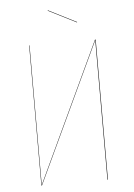

<svg xmlns="http://www.w3.org/2000/svg" viewBox="-57 -885 650 929"><g transform="rotate(-5 267.5 -421.0)"><path d="M210.9 -841.8 347.2 -772.9 346.2 -771 210 -839.8ZM429.2 -680.2V0H426.8V-625V-678.2L108.9 0H106V-680.2H107.9V-36.1V-2L425.8 -680.2Z"/></g></svg>

Font: Fira Sans Compressed Two
Style: Regular
Weight: 100
Width: 1
Designer: Carrois Corporate & Edenspiekermann AG
Foundry: Carrois Corporate GbR & Edenspiekermann AG
Version: Version 4.203;PS 004.203;hotconv 1.0.88;makeotf.lib2.5.64775